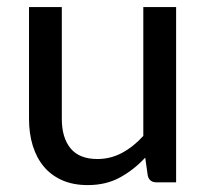

<svg xmlns="http://www.w3.org/2000/svg" viewBox="-20 -528 598 556"><path d="M159 -507.5V-184Q159 -129 184.5 -98.2Q210 -67.5 262 -67.5Q300 -67.5 333.2 -85.2Q366.5 -103 395 -134.5V-507.5H490V0H433Q413 0 408 -19L400.5 -71.5Q367.5 -36 327.2 -14Q287 8 234 8Q192 8 160.2 -6Q128.5 -20 107.2 -45.2Q86 -70.5 75 -105.8Q64 -141 64 -184V-507.5Z"/></svg>

Font: Lato Medium
Style: Regular
Weight: 500
Designer: Lukasz Dziedzic
Foundry: tyPoland Lukasz Dziedzic
Version: Version 2.006; 2014-01-15